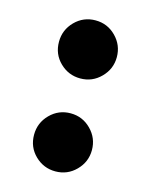

<svg xmlns="http://www.w3.org/2000/svg" viewBox="-83 -548 475 604"><g transform="rotate(15 154.5 -246.0)"><path d="M60.1 -397.5Q60.1 -436.5 87.6 -464.4Q115.2 -492.2 154.3 -492.2Q193.4 -492.2 220.9 -464.4Q248.5 -436.5 248.5 -397.5Q248.5 -358.9 220.9 -331.1Q193.4 -303.2 154.3 -303.2Q115.7 -303.2 87.9 -330.3Q60.1 -357.4 60.1 -397.5ZM60.1 -94.7Q60.1 -133.8 87.6 -161.6Q115.2 -189.5 154.3 -189.5Q193.4 -189.5 220.9 -161.6Q248.5 -133.8 248.5 -94.7Q248.5 -56.2 220.9 -28.3Q193.4 -0.5 154.3 -0.5Q115.7 -0.5 87.9 -27.6Q60.1 -54.7 60.1 -94.7Z"/></g></svg>

Font: Vazir Black FD
Style: Black-FD
Weight: 900
Designer: Saber Rastikerdar
Foundry: Saber Rastikerdar
Version: Version 30.0.0